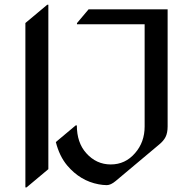

<svg xmlns="http://www.w3.org/2000/svg" viewBox="-20 -777 820 816"><path d="M434.1 9.8Q418 9.8 399.4 6.3Q320.8 -8.3 265.6 -73.7Q232.4 -113.3 217.3 -173.3L301.8 -244.1H306.6Q306.6 -170.9 346.2 -126.5Q389.2 -78.1 450.7 -78.1Q512.7 -78.1 554.2 -126.5Q594.7 -172.9 594.7 -239.3V-673.8H307.1V-678.7L356.4 -737.3H692.4V-239.3Q692.4 -212.4 683.6 -194.8Q675.3 -178.2 656.2 -162.6L471.7 -7.8Q450.7 9.8 434.1 9.8ZM87.9 19.5V-679.2L180.7 -756.8H185.5V-58.1L92.8 19.5Z"/></svg>

Font: Gothica
Style: Book
Weight: 400
Designer: Wojciech Kalinowski "wmk69" (wmk69@o2.pl)
Foundry: Wojciech Kalinowski "wmk69" (wmk69@o2.pl)
Version: Version 2.1.0; 2021-05-14